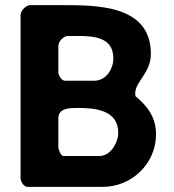

<svg xmlns="http://www.w3.org/2000/svg" viewBox="-20 -727 678 747"><path d="M93 -707C77 -702 60 -685 60 -667V-33C60 -22 72 0 87 0H380C493 0 587 -91 587 -204C587 -269 556 -312 507 -353C507 -355 506 -362 506 -363C506 -410 567 -443 567 -517C567 -710 354 -707 213 -707ZM282 -307C351 -307 440 -299 440 -210C440 -172 410 -120 367 -120H227C216 -120 207 -148 207 -153V-267C207 -308 255 -307 282 -307ZM240 -587H287C351 -587 421 -579 421 -500C421 -460 394 -413 347 -413H233C218 -413 207 -435 207 -447V-547C207 -565 223 -582 240 -587Z"/></svg>

Font: Asimov Print
Style: C
Weight: 500
Designer: Google
Version: Version 2.000980: 2014